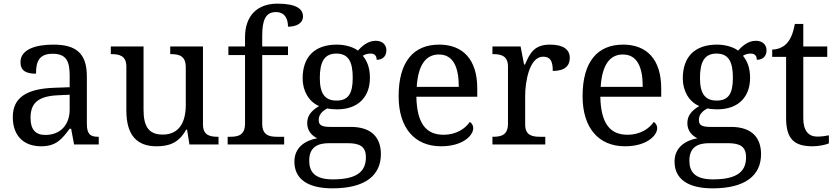

<svg xmlns="http://www.w3.org/2000/svg" viewBox="-20 -790 4576 1050"><path d="M205 10C288 10 319 -30 361 -86H369L385 0H520V-42H517C472 -42 455 -58 455 -114V-373C455 -500 394 -546 272 -546C173 -546 92 -519 92 -450C92 -404 121 -387 177 -387C177 -450 191 -496 268 -496C350 -496 361 -445 361 -373V-313L278 -310C125 -305 50 -256 50 -150C50 -41 116 10 205 10ZM228 -52C173 -52 147 -83 147 -145C147 -223 184 -264 297 -269L361 -272V-191C361 -106 309 -52 228 -52Z M836 10C901 10 957 -6 998 -81H1003L1016 0H1175V-42H1172C1128 -42 1090 -50 1090 -109V-536H911V-494H914C959 -494 996 -485 996 -422V-216C996 -119 958 -54 870 -54C789 -54 765 -104 765 -191V-536H586V-494H589C633 -494 671 -485 671 -426V-186C671 -49 730 10 836 10Z M1225 0H1534V-42H1496C1451 -42 1414 -51 1414 -114V-489H1555V-536H1414V-595C1414 -679 1432 -724 1489 -724C1540 -724 1555 -684 1555 -644C1603 -644 1637 -664 1637 -700C1637 -741 1601 -770 1497 -770C1388 -770 1320 -705 1320 -586V-536H1229V-489H1320V-114C1320 -51 1283 -42 1238 -42H1225Z M1798 240C1979 240 2063 168 2063 53C2063 -33 2017 -96 1898 -96H1785C1733 -96 1723 -110 1723 -134C1723 -164 1744 -184 1770 -197C1783 -194 1807 -192 1823 -192C1944 -192 2003 -265 2003 -364C2003 -421 1987 -457 1964 -485C1977 -493 1990 -497 2007 -497C2034 -497 2040 -478 2040 -463C2077 -463 2093 -487 2093 -515C2093 -543 2074 -567 2034 -567C1990 -567 1956 -534 1937 -513C1918 -530 1871 -546 1823 -546C1697 -546 1635 -476 1635 -361C1635 -294 1668 -234 1725 -210C1680 -183 1660 -156 1660 -116C1660 -73 1688 -46 1715 -34C1649 -22 1590 16 1590 94C1590 186 1659 240 1798 240ZM1820 -240C1756 -240 1729 -279 1729 -364C1729 -453 1755 -497 1819 -497C1884 -497 1909 -455 1909 -365C1909 -278 1885 -240 1820 -240ZM1800 191C1698 191 1671 147 1671 88C1671 9 1725 -7 1781 -7H1879C1945 -7 1981 9 1981 70C1981 140 1943 191 1800 191Z M2392 10C2511 10 2568 -49 2568 -89C2568 -106 2558 -119 2549 -123C2525 -87 2475 -53 2406 -53C2310 -53 2260 -115 2257 -261H2590V-307C2590 -465 2511 -546 2382 -546C2240 -546 2160 -451 2160 -264C2160 -91 2247 10 2392 10ZM2489 -315H2259C2266 -430 2306 -492 2380 -492C2460 -492 2489 -421 2489 -315Z M2673 0H2962V-42H2934C2890 -42 2852 -50 2852 -109V-266C2852 -343 2875 -480 2950 -480C2989 -480 3003 -457 3003 -402C3070 -402 3096 -431 3096 -473C3096 -519 3061 -546 2988 -546C2900 -546 2877 -497 2851 -437H2846L2827 -536H2673V-494H2676C2720 -494 2758 -485 2758 -426V-114C2758 -51 2721 -42 2676 -42H2673Z M3398 10C3517 10 3574 -49 3574 -89C3574 -106 3564 -119 3555 -123C3531 -87 3481 -53 3412 -53C3316 -53 3266 -115 3263 -261H3596V-307C3596 -465 3517 -546 3388 -546C3246 -546 3166 -451 3166 -264C3166 -91 3253 10 3398 10ZM3495 -315H3265C3272 -430 3312 -492 3386 -492C3466 -492 3495 -421 3495 -315Z M3877 240C4058 240 4142 168 4142 53C4142 -33 4096 -96 3977 -96H3864C3812 -96 3802 -110 3802 -134C3802 -164 3823 -184 3849 -197C3862 -194 3886 -192 3902 -192C4023 -192 4082 -265 4082 -364C4082 -421 4066 -457 4043 -485C4056 -493 4069 -497 4086 -497C4113 -497 4119 -478 4119 -463C4156 -463 4172 -487 4172 -515C4172 -543 4153 -567 4113 -567C4069 -567 4035 -534 4016 -513C3997 -530 3950 -546 3902 -546C3776 -546 3714 -476 3714 -361C3714 -294 3747 -234 3804 -210C3759 -183 3739 -156 3739 -116C3739 -73 3767 -46 3794 -34C3728 -22 3669 16 3669 94C3669 186 3738 240 3877 240ZM3899 -240C3835 -240 3808 -279 3808 -364C3808 -453 3834 -497 3898 -497C3963 -497 3988 -455 3988 -365C3988 -278 3964 -240 3899 -240ZM3879 191C3777 191 3750 147 3750 88C3750 9 3804 -7 3860 -7H3958C4024 -7 4060 9 4060 70C4060 140 4022 191 3879 191Z M4424 10C4456 10 4496 2 4513 -6V-50C4492 -46 4473 -43 4449 -43C4403 -43 4373 -74 4373 -142V-479H4504V-536H4373V-659H4327C4317 -608 4304 -575 4281 -551C4259 -528 4227 -519 4203 -519V-479H4279V-145C4279 -30 4323 10 4424 10Z"/></svg>

Font: Noto Fangsong KSS Vertical
Style: Regular
Weight: 400
Designer: LIU Zhao, ZHANG Congyu, Kushim JIANG
Foundry: Guyu Beijing Co. Ltd.
Version: Version 1.000;November 16, 2022;FontCreator 11.5.0.2427 64-b